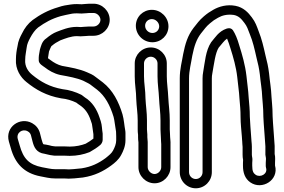

<svg xmlns="http://www.w3.org/2000/svg" viewBox="-20 -782 1531 1036"><path d="M356 59C395.7 59 432.5 51.1 462.3 39.2C463.2 38.8 464.5 38.2 465.1 37.9C484.3 27.2 504.5 14.4 521.3 0C527.3 -5.2 534 -16.7 534 -27V-60C534 -61.6 533.8 -63.7 533.5 -64.9C530.5 -80 530.6 -107.4 523.7 -127.9L516.7 -148.9C502.4 -192 477.7 -232.1 438.4 -256.1C427.2 -263.5 425.7 -267.1 417.2 -271.4C390 -285 352.8 -297.4 317.4 -300.8C247.4 -313.3 199.9 -340.7 153.7 -378.4C131.7 -396 113.2 -424.1 115.9 -459.1C116 -459.7 116 -460.5 116 -461C116 -484.1 121.6 -504.3 123.9 -525.4C125.8 -543.4 133.5 -560.5 143 -578.1C154.5 -599.5 168.9 -620.7 185.9 -634C223.6 -661.2 259.2 -681 307.9 -695C325.9 -700.1 345.2 -703.1 369.5 -708.4C378.6 -709.6 385.6 -710 395 -710C401.9 -710 410.9 -709 420 -709C437.3 -709 453.8 -712 462 -712H485C503.9 -712 522 -693.9 522 -675C522 -656.5 504.4 -639 485 -639H462C445 -639 427.9 -636.2 416.1 -636C406.3 -636.8 402 -637 395 -637C350.5 -637 314.5 -621 286.2 -610.4C266.6 -603 246.8 -589.2 230.5 -575.5C204.5 -559 200.4 -527.7 197.6 -522.2C196.3 -519.4 195.3 -515.9 195.1 -513.3C194.1 -502 189 -485.6 189 -471V-456C189 -437.3 213.6 -424.9 220.5 -419.4C243.1 -401.8 270.3 -385.2 305 -377.5C352.9 -368.8 394.6 -361.3 428.9 -346.5C446.5 -336.9 456.5 -333.4 466.8 -326.2C481.9 -313.7 488 -311 503.4 -298.4C546.8 -264.7 574.3 -213.2 593 -151C598.2 -132.7 601.1 -98 606.2 -71.7C606.8 -62.9 607 -55 607 -46V-25C607 -6.1 599.1 13.4 590 30.2C582 45.3 568.7 55.7 549.7 71.2C512.1 98.7 473.7 117.9 420.8 126.2L401.5 128.1C385.9 129.7 368.1 131.8 352.2 132C343.3 131.2 337.4 131 329 131H279C253.3 131 235.8 124.9 207.2 120.4C136.8 106.7 105.5 73.5 86.1 2.2L76 -31.9C66.5 -65.9 101.2 -89.3 129.4 -73.6C139.2 -68.2 144.1 -61.6 146.9 -52.4L155.8 -17.8C163.4 11.8 176.5 42.4 220.4 47.8C233 50 240.7 53.4 250.5 54.7L263.8 56.6C270.2 57.8 273.6 58 279 58H329C339.4 58 347.8 59 356 59ZM351 182C372 182 391.6 179.4 406.5 177.9L426.5 175.9C426.8 175.8 427.4 175.8 427.8 175.7C490.8 166 538 141.8 579.8 111.2C598.5 97.4 620.1 80.2 634 53.8C644.5 34.6 657 7.1 657 -25V-46C657 -57.3 657.6 -69.7 655.5 -79.9C650.9 -103.2 649 -137 641 -165C620.6 -232.9 588.9 -295.3 534.6 -337.6C516.9 -351.9 509.2 -355.9 498 -365.2C480.8 -379.5 464.8 -385.4 450 -391.9C407.4 -410.5 362.6 -417.8 315 -426.5C292.5 -431.7 269.6 -444.6 251.5 -458.6C247.1 -462.2 242.6 -465.1 239 -467.7V-469.4C240 -476.9 242.9 -491.2 244.4 -504.3C249.4 -516 254.5 -529.7 257.4 -533.3C258.8 -534.1 260.2 -535.1 261.5 -536.2C273.7 -546.9 287.1 -555 305 -564.1C334.2 -575.1 363.3 -587 395 -587C400.5 -587 407.9 -586 415 -586C433.6 -586 451 -589 462 -589H485C531.6 -589 572 -627.4 572 -675C572 -722.2 532.2 -762 485 -762H462C446.5 -762 433.3 -759.2 420.9 -759C413.2 -759.5 402.5 -760 395 -760C383.3 -760 372.1 -759.3 361.5 -757.7C339.9 -754.7 319.4 -751.9 293.4 -742.8C239.7 -727.3 196.1 -703.2 156.1 -674C131 -654.9 112.2 -629.6 98.7 -601.3C89.1 -583.4 78 -561.8 74.3 -532C69.8 -511.4 66.1 -487.8 66 -461.9C62.3 -407.6 91.7 -364 122.3 -339.6C172.5 -298.5 230 -265.4 309.7 -251.4C310.1 -251.3 311.1 -251.2 311.7 -251.1C340.2 -248.5 368.3 -239.4 391.7 -228.2C397.1 -223.4 406.9 -217 411.1 -214.2C437.8 -196.4 456.6 -171.2 469.3 -133.1L476 -113.1C479 -100.1 480.2 -78.8 484 -57.6V-34.1C472.4 -24.8 457.4 -15.1 442.3 -6.6C419.1 2.3 389 8.9 357 9C348.6 8.4 339.1 8 329 8H279C275.5 8 273.9 7.6 271.5 7.2L259.4 5.5C251.9 3.3 239.5 0.3 228.3 -1.6C209.2 -5 214.5 2.2 204 -30.9L195.1 -65.6C188.4 -88.5 173.9 -106.1 153.6 -117.4C88.8 -153.4 5.8 -97.4 28 -18.1L37.9 15.8C60.9 99.8 109.7 152.7 198.8 169.6C222.9 173.4 244.9 181 279 181H329C337.5 181 344.1 182 351 182Z M850 -4V120C850 139.4 832.5 157 814 157C795.1 157 777 138.9 777 120V-16C777 -24.7 775 -33.3 775 -42V-56C775 -65.1 773 -73.4 773 -84V-132C773 -177.2 766.7 -211.4 765 -250.5C764.9 -295.3 757 -331.9 757 -370V-440C757 -459.2 773.8 -476 793.5 -476C813.2 -476 830 -459.2 830 -440V-370C830 -328.8 836.6 -289.7 838 -253.9C840.2 -207.4 846 -174.4 846 -132V-84C846 -68.5 848 -52.5 848 -42C848 -24.1 850 -13.6 850 -4ZM707 -440V-370C707 -324.9 715 -287.9 715 -249.5C716.9 -204 723 -172.4 723 -132V-84C723 -73.5 723.6 -64.1 725 -54.2V-42C725 -32.6 725.6 -24.1 727 -14.1V120C727 167.2 766.8 207 814 207C861.6 207 900 166.6 900 120V-3.1C901 -18.7 898 -34.1 898 -42C898 -57.2 896 -73.1 896 -84V-132C896 -179.1 890 -213.7 888 -256.1C886.4 -295.8 880 -334.5 880 -370V-440C880 -487.4 840.7 -526 793.5 -526C746.3 -526 707 -487.4 707 -440ZM763 -643C763 -663.2 779 -679 799.5 -679C820.1 -679 839 -660.4 839 -640C839 -619.8 823 -604 802.5 -604C780.8 -604 763 -621.8 763 -643ZM713 -643C713 -593.8 753.4 -554 802.5 -554C850 -554 889 -591.8 889 -640C889 -689.2 847.5 -729 799.5 -729C752 -729 713 -691.2 713 -643Z M1335 -47C1335 -47.6 1335 -48.5 1334.9 -48.9C1332.5 -80.6 1329.6 -118.9 1328 -152.6C1327.9 -192.7 1325 -217.1 1321.9 -253.7C1319.6 -298.2 1313.5 -331.8 1309.9 -371.5C1303.3 -430.8 1286.4 -488.4 1271 -537.1C1260.9 -572.8 1249.3 -600 1236.8 -618.9C1230.4 -628.4 1218.5 -631.7 1208.6 -628.9C1206.1 -628.6 1204.5 -628.2 1203.1 -627.7C1158.8 -612.9 1139 -576.3 1121.4 -556.7C1120.6 -555.9 1119.7 -554.6 1119.2 -553.9C1089.3 -509 1085.5 -444.3 1076.4 -394.7C1074.2 -383.5 1073 -371.1 1073 -359V147C1073 167.5 1056.5 184 1036.5 184C1016.5 184 1000 167.5 1000 147V-359C1000 -401.5 1010.9 -439.3 1017.6 -481.6C1028.2 -534.1 1040.1 -569.4 1063.6 -600.5C1084.4 -626 1091.1 -637.7 1112.7 -655.9C1131.7 -672.1 1135.7 -674.2 1156.5 -686.3C1178.6 -699 1206 -706.2 1241.8 -701.3C1266.9 -696.2 1281.2 -682.2 1299.1 -657.9C1312.7 -640.4 1318.1 -624.1 1328.7 -595.8C1344.1 -558.6 1353.5 -517.9 1363.7 -472.1C1372.7 -437.5 1377.9 -413.7 1382.1 -380.3C1386.4 -333.9 1393.4 -300.4 1395 -256.9C1395.7 -242.1 1396.9 -227.7 1398.1 -218.5L1400.1 -189.4C1400.7 -179.5 1401 -167.6 1401 -154C1401 -153.6 1401 -152.9 1401 -152.6L1403 -116.5C1405.7 -71.6 1409.7 -35.5 1412 7.7V53C1412 54 1414.3 67.5 1414.8 70.3C1415.9 78.6 1414 82.3 1414 97V115C1414 117.6 1414.6 120.8 1415.3 122.9C1426.5 156.6 1384.6 178.5 1359.2 160.9C1346.9 152.4 1341 141.3 1341 112V97C1341 91.9 1341.3 87.3 1341.8 83.1C1343.1 73.2 1339 61.9 1339 53V10C1339 -8.3 1335 -33 1335 -47ZM1289 10.8V53C1289 62.5 1289.7 70.2 1291.7 81.1C1291.4 84.7 1291 91.8 1291 97V112C1291 148.7 1301 181.5 1330.8 202.1C1394.1 245.8 1485.6 189.6 1464 111.3V97C1464 85.8 1466.4 65.6 1462 49V7C1462 6.7 1462 6.1 1462 5.7C1459.5 -40.7 1455.5 -75.8 1453 -119.4L1451 -154.7C1451 -167.5 1450.6 -181.6 1450 -192.6L1447.9 -222.7C1447.3 -232.6 1445.7 -244.1 1445 -259C1443.1 -306.8 1435.8 -342.8 1431.9 -385.7C1427.2 -423.1 1421.6 -448.1 1412.3 -483.8C1402.5 -527.8 1392.5 -571.9 1375.3 -614.2C1365.8 -639.5 1358.7 -662.3 1338.9 -688.1C1319.7 -714.2 1293.6 -742.3 1250.8 -750.5C1203.9 -759.6 1161.5 -746.8 1131.5 -729.6C1110.9 -717.6 1100.6 -711.3 1080.3 -694.1C1053.5 -671.3 1042.8 -654 1024.4 -631.5C992.6 -590 979.5 -545.8 968.4 -490.4C962.1 -450.4 950 -410.5 950 -359V147C950 194.8 988.5 234 1036.5 234C1084.5 234 1123 194.8 1123 147V-359C1123 -368.2 1123.8 -376.5 1125.6 -385.3C1135.3 -438.9 1141.5 -495.6 1159.9 -524.8C1177.4 -544.6 1189.1 -562.9 1205.2 -573.6C1211.3 -557.8 1217.6 -542.4 1223 -522.9C1238.8 -473.4 1254.2 -419.5 1260.1 -366.5C1263.9 -324.9 1270 -290.7 1272.1 -250.3C1275.3 -210.9 1278 -189.2 1278 -152C1278 -116.1 1282.5 -78.1 1285 -46C1285.2 -35 1287 -23.9 1287 -18C1287 -9 1288.3 -1 1289 10.8Z"/></svg>

Font: Smoothie
Style: Outline
Weight: 400
Foundry: Cannot Into Space Fonts
Version: Version 0.8